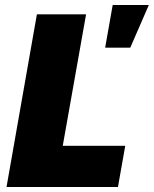

<svg xmlns="http://www.w3.org/2000/svg" viewBox="-20 -745 613 765"><path d="M6 0 127 -688H323L230 -164H479L450 0ZM399 -555 429 -725H573L499 -555Z"/></svg>

Font: Archivo Condensed Black
Style: Italic
Weight: 900
Width: 3
Italic angle: -10°
Designer: Hector Gatti
Foundry: Omnibus-Type
Version: Version 2.001